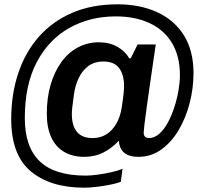

<svg xmlns="http://www.w3.org/2000/svg" viewBox="-20 -717 945 890"><path d="M371 153Q213 153 122.5 77Q32 1 32 -164Q32 -280 64.5 -377.5Q97 -475 160 -546.5Q223 -618 314.5 -657.5Q406 -697 525 -697Q628 -697 707.5 -661Q787 -625 832 -554Q877 -483 877 -377Q877 -309 859.5 -240.5Q842 -172 809 -115.5Q776 -59 728.5 -24.5Q681 10 621 10Q590 10 570.5 0.5Q551 -9 541.5 -26Q532 -43 531 -65Q500 -31 460 -10.5Q420 10 370 10Q317 10 278 -12.5Q239 -35 218 -79.5Q197 -124 197 -190Q197 -265 215 -325.5Q233 -386 265 -430Q297 -474 341.5 -497.5Q386 -521 438 -521Q487 -521 523.5 -500.5Q560 -480 579 -447H586L618 -511H702Q696 -470 688.5 -418.5Q681 -367 673.5 -314.5Q666 -262 659.5 -216Q653 -170 649.5 -139.5Q646 -109 646 -102Q646 -89 653 -83Q660 -77 670 -77Q696 -77 718.5 -97Q741 -117 758.5 -149.5Q776 -182 788.5 -221Q801 -260 807.5 -298.5Q814 -337 814 -368Q814 -457 777 -518Q740 -579 673 -610Q606 -641 517 -641Q397 -641 301.5 -587.5Q206 -534 150.5 -429Q95 -324 95 -169Q95 -36 164 30.5Q233 97 378 97Q401 97 433.5 92.5Q466 88 497.5 81Q529 74 548 65L540 126Q518 134 486.5 140Q455 146 424 149.5Q393 153 371 153ZM409 -77Q445 -77 472.5 -94Q500 -111 518.5 -142.5Q537 -174 544 -217Q551 -263 553 -283.5Q555 -304 555 -318Q555 -371 532 -401.5Q509 -432 459 -432Q419 -432 391 -412Q363 -392 346 -357.5Q329 -323 323 -281Q317 -238 315 -219.5Q313 -201 313 -188Q313 -135 336.5 -106Q360 -77 409 -77Z"/></svg>

Font: Chivo Medium Medium
Style: Italic
Weight: 500
Italic angle: -8.05°
Version: Version 2.002